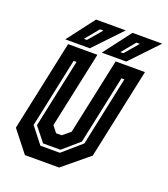

<svg xmlns="http://www.w3.org/2000/svg" viewBox="-128 -779 762 871"><g transform="rotate(20 253.0 -344.0)"><path d="M93 0 12 -103 105 -540H246.5L168 -172L192 -141.5H219L256 -172L334.5 -540H476L383 -103L258 0ZM144.5 -64H238.5L328.5 -142L399.5 -477H385.5L315 -146L236.5 -78H152.5L98 -146L168.5 -477H154.5L83.5 -142ZM261.5 -556 362 -688H505.5L380 -556ZM85.5 -556 186 -688H329.5L204 -556ZM164 -587H178.5L234.5 -652.5H218ZM340 -587H354.5L410.5 -652.5H394Z"/></g></svg>

Font: Tourney Condensed Regular
Style: Bold Italic
Weight: 700
Width: 3
Italic angle: -12°
Designer: Tyler Finck
Foundry: Etcetera Type Co
Version: Version 1.010; ttfautohint (v1.8.3)